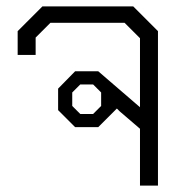

<svg xmlns="http://www.w3.org/2000/svg" viewBox="-20 -578 597 598"><path d="M472 -481V0H416V-177L353 -231L344 -240L286 -182H214L161 -235V-302L214 -356H286L416 -244V-459L368 -507H137L91 -461V-407H35V-481L112 -558H395ZM295 -290 270 -315H230L205 -290V-248L230 -223H270L295 -248Z"/></svg>

Font: Chakra Petch Light
Style: Regular
Weight: 300
Designer: Katatrad Aksorn Co.,Ltd.
Foundry: Cadson Demak Co.,Ltd.
Version: Version 1.000; ttfautohint (v1.6)